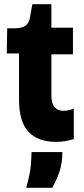

<svg xmlns="http://www.w3.org/2000/svg" viewBox="-20 -659 396 908"><path d="M245 12Q159 12 114.5 -36Q70 -84 70 -186V-406H12L14 -525H49Q85 -526 101 -537.5Q117 -549 122 -578L133 -639H223V-528H325V-402H223V-207Q223 -170 238 -152.5Q253 -135 280 -135Q293 -135 305.5 -138Q318 -141 329 -146V-1Q305 6 285 9Q265 12 245 12ZM104 229Q122 165 125.5 125Q129 85 129 60H275Q275 115 260 156.5Q245 198 227 229Z"/></svg>

Font: Bricolage Grotesque 24pt SemiCondensed ExtraBold
Style: Regular
Weight: 800
Width: 4
Designer: Mathieu Triay
Foundry: Atelier Triay
Version: Version 1.001;gftools[0.9.33.dev8+g029e19f]